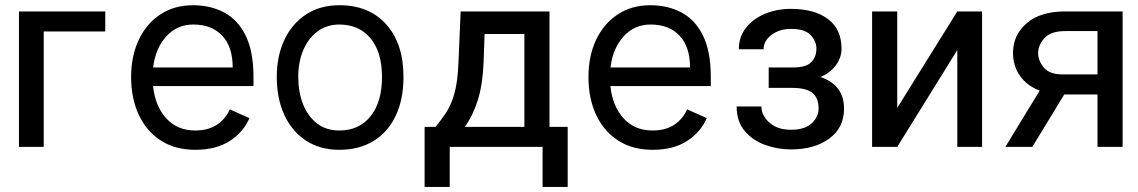

<svg xmlns="http://www.w3.org/2000/svg" viewBox="-20 -573 4438 749"><path d="M390.6 -528.4V-450.3H150.6V0H54V-528.4Z M741.5 11.4Q663.4 11.4 607.4 -24.7Q551.5 -60.7 521.5 -124.8Q491.5 -188.9 491.5 -272.7Q491.5 -354.4 521.3 -417.6Q551.1 -480.8 605.5 -516.7Q659.8 -552.6 733 -552.6Q801.1 -552.6 854.4 -524.3Q907.7 -496.1 938.2 -434.5Q968.8 -372.9 968.8 -272.7V-237.2H577.1Q585.2 -159.1 628.4 -111.5Q671.5 -63.9 741.5 -63.9Q791.5 -63.9 825.5 -85.9Q859.4 -108 876.4 -146.3L953.1 -112.2Q929.7 -57.9 876.6 -23.3Q823.5 11.4 741.5 11.4ZM734.4 -477.3Q670.5 -477.3 628.4 -430.8Q586.3 -384.2 577.4 -309.7H887.8Q887.8 -390.6 846.8 -433.9Q805.8 -477.3 734.4 -477.3Z M1304 11.4Q1228 11.4 1173.3 -24.7Q1118.6 -60.7 1089.1 -124.8Q1059.7 -188.9 1059.7 -272.7Q1059.7 -353.7 1089.1 -416.9Q1118.6 -480.1 1173.3 -516.3Q1228 -552.6 1304 -552.6Q1420.1 -552.6 1487 -477.6Q1554 -402.7 1554 -272.7Q1554 -185.4 1523.8 -121.6Q1493.6 -57.9 1437.5 -23.3Q1381.4 11.4 1304 11.4ZM1304 -63.9Q1380.7 -63.9 1425.4 -119.3Q1470.2 -174.7 1470.2 -272.7Q1470.2 -369.7 1425.4 -423.5Q1380.7 -477.3 1304 -477.3Q1255 -477.3 1218.9 -450.6Q1182.9 -424 1163.2 -377.8Q1143.5 -331.7 1143.5 -272.7Q1143.5 -214.5 1161.9 -167.1Q1180.4 -119.7 1216.3 -91.8Q1252.1 -63.9 1304 -63.9Z M1636.4 -78.1H1679Q1700.3 -103.7 1719.6 -132.5Q1739 -161.2 1752.3 -207Q1765.6 -252.8 1768.5 -329.5L1777 -528.4H2123.6V-78.1H2194.6V156.2H2096.6V0H1734.4V156.2H1636.4ZM1866.5 -329.5Q1862.6 -239 1842.7 -178.4Q1822.8 -117.9 1793 -78.1H2025.6V-440.3H1870.4Z M2525.6 11.4Q2447.4 11.4 2391.5 -24.7Q2335.6 -60.7 2305.6 -124.8Q2275.6 -188.9 2275.6 -272.7Q2275.6 -354.4 2305.4 -417.6Q2335.2 -480.8 2389.6 -516.7Q2443.9 -552.6 2517 -552.6Q2585.2 -552.6 2638.5 -524.3Q2691.8 -496.1 2722.3 -434.5Q2752.8 -372.9 2752.8 -272.7V-237.2H2361.2Q2369.3 -159.1 2412.5 -111.5Q2455.6 -63.9 2525.6 -63.9Q2575.6 -63.9 2609.6 -85.9Q2643.5 -108 2660.5 -146.3L2737.2 -112.2Q2713.8 -57.9 2660.7 -23.3Q2607.6 11.4 2525.6 11.4ZM2518.5 -477.3Q2454.5 -477.3 2412.5 -430.8Q2370.4 -384.2 2361.5 -309.7H2671.9Q2671.9 -390.6 2630.9 -433.9Q2589.8 -477.3 2518.5 -477.3Z M3071 -230.1H2978.7V-309.7H3071Q3124.3 -309.7 3144.5 -330.1Q3164.8 -350.5 3164.8 -383.5Q3164.8 -412.3 3142.2 -436.3Q3119.7 -460.2 3065.3 -460.2Q3020.6 -460.2 2989.7 -437Q2958.8 -413.7 2958.8 -380.7H2862.2Q2862.2 -429 2889.9 -464.3Q2917.6 -499.6 2963.8 -519Q3009.9 -538.4 3065.3 -538.4Q3157 -538.4 3209.9 -498.8Q3262.8 -459.2 3262.8 -383.5Q3262.8 -348.4 3241.3 -319.1Q3219.8 -289.8 3181.1 -272.4Q3272.7 -241.1 3272.7 -149.1Q3272.7 -74.6 3214.8 -32.3Q3157 9.9 3065.3 9.9Q3013.5 9.9 2964.8 -7.6Q2916.2 -25.2 2884.9 -62.3Q2853.7 -99.4 2853.7 -157.7H2950.3Q2950.3 -122.5 2981.7 -94.6Q3013.1 -66.8 3065.3 -66.8Q3119.7 -66.8 3146.5 -92Q3173.3 -117.2 3173.3 -149.1Q3173.3 -191.8 3148.8 -210.9Q3124.3 -230.1 3071 -230.1Z M3480.1 -152 3714.5 -528.4H3811.1V0H3714.5V-377.8L3480.1 0H3382.1V-528.4H3480.1Z M4134.9 -528.4H4359.4V0H4261.4V-204.5H4131.7L4007.1 0H3902L4035.9 -219.5Q3985.8 -238.6 3958.8 -277.5Q3931.8 -316.4 3931.8 -366.5Q3931.8 -436.8 3985.4 -482.6Q4039.1 -528.4 4134.9 -528.4ZM4125 -282.7H4261.4V-451.7H4134.9Q4079.5 -451.7 4054.7 -424.5Q4029.8 -397.4 4029.8 -366.5Q4029.8 -335.6 4052.4 -309.1Q4074.9 -282.7 4125 -282.7Z"/></svg>

Font: Interface
Style: Regular
Weight: 400
Designer: Rasmus Andersson
Foundry: rsms
Version: Version 1.8